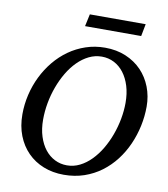

<svg xmlns="http://www.w3.org/2000/svg" viewBox="-93 -925 895 1020"><g transform="rotate(10 355.0 -415.5)"><path d="M577.1 -417Q577.1 -466.8 564.7 -507.3Q552.2 -547.9 530 -576.9Q507.8 -606 477.3 -621.6Q446.8 -637.2 411.1 -637.2Q374.5 -637.2 341.8 -621.1Q309.1 -605 281.2 -577.1Q253.4 -549.3 231.2 -512Q209 -474.6 193.4 -432.1Q177.7 -389.6 169.4 -344Q161.1 -298.3 161.1 -253.9Q161.1 -203.1 174.1 -162.8Q187 -122.6 209.2 -94.5Q231.4 -66.4 261.7 -51.3Q292 -36.1 327.1 -36.1Q363.8 -36.1 396.5 -52.5Q429.2 -68.8 457 -97.2Q484.9 -125.5 507.1 -162.8Q529.3 -200.2 544.9 -242.7Q560.5 -285.2 568.8 -329.8Q577.1 -374.5 577.1 -417ZM690.9 -417Q690.9 -364.3 679.7 -311.8Q668.5 -259.3 647 -210.9Q625.5 -162.6 593.8 -121.3Q562 -80.1 520.8 -49.3Q479.5 -18.6 429 -1.2Q378.4 16.1 319.8 16.1Q259.8 16.1 210 -3.7Q160.2 -23.4 124 -60.1Q87.9 -96.7 67.9 -147.9Q47.9 -199.2 47.9 -262.2Q47.9 -315.9 60.1 -368.2Q72.3 -420.4 95.5 -467.8Q118.7 -515.1 151.6 -555.2Q184.6 -595.2 225.8 -624.5Q267.1 -653.8 316.2 -670.4Q365.2 -687 419.9 -687Q481.9 -687 532.2 -665.8Q582.5 -644.5 617.7 -607.9Q652.8 -571.3 671.9 -522Q690.9 -472.7 690.9 -417ZM597.2 -781.2H294.4L308.6 -847.2H609.9Z"/></g></svg>

Font: Charis SIL Eur
Style: Italic
Weight: 400
Italic angle: -11°
Foundry: SIL International
Version: Version 5.000